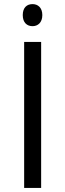

<svg xmlns="http://www.w3.org/2000/svg" viewBox="-20 -919 319 939"><path d="M91.3 -845.2C91.3 -882.3 111.8 -898.9 139.2 -898.9C165 -898.9 187 -881.8 187 -845.2C187 -808.6 165 -791 139.2 -791C111.8 -791 91.3 -808.6 91.3 -845.2ZM181.2 -713.9V0H98.1V-713.9Z"/></svg>

Font: OpenSansEmoji
Style: Regular
Weight: 400
Foundry: MorbZ
Version: Version 1.000;PS 001.000;hotconv 1.0.70;makeotf.lib2.5.58329